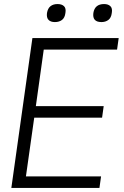

<svg xmlns="http://www.w3.org/2000/svg" viewBox="-20 -928 610 948"><path d="M251 -819Q230 -819 219.5 -830Q209 -841 212 -864Q216 -887 229.5 -897.5Q243 -908 264 -908Q285 -908 296 -897.5Q307 -887 303 -864Q300 -840 286 -829.5Q272 -819 251 -819ZM481 -819Q435 -819 441 -864Q448 -908 494 -908Q514 -908 525 -897.5Q536 -887 532 -864Q529 -840 515 -829.5Q501 -819 481 -819ZM140 -740H566L558 -683H196L157 -404H492L484 -347H149L108 -57H479L471 0H36Z"/></svg>

Font: Plata Sans Light
Style: Italic
Weight: 300
Italic angle: -8°
Designer: Pablo Impallari, Andres Torresi, & Cristiano Sobral
Foundry: Pablo Impallari, Andres Torresi, & Cristiano Sobral
Version: Version 1.00;December 28, 2019;FontCreator 12.0.0.2547 64-bi